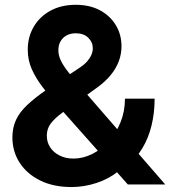

<svg xmlns="http://www.w3.org/2000/svg" viewBox="-20 -756 697 787"><path d="M273.4 10.7Q199.2 10.7 144.8 -16.1Q90.3 -43 60.5 -89.1Q30.8 -135.3 30.8 -192.9Q30.8 -232.9 45.7 -264.6Q60.5 -296.4 91.3 -325.4Q122.1 -354.5 168.5 -386.7L309.6 -480.5Q326.7 -492.2 337.9 -505.1Q349.1 -518.1 354.7 -531.5Q360.4 -544.9 360.4 -558.1Q360.4 -583 341.8 -601.3Q323.2 -619.6 290.5 -619.6Q269.5 -619.6 253.4 -611.1Q237.3 -602.5 228.3 -586.9Q219.2 -571.3 219.2 -550.3Q219.2 -528.8 229.7 -507.1Q240.2 -485.4 261.2 -459Q282.2 -432.6 313 -396.5L657.2 0H503.9L218.3 -321.3Q182.1 -362.8 154.3 -399.4Q126.5 -436 110.1 -472.9Q93.8 -509.8 93.8 -552.2Q93.8 -605 118.4 -646.7Q143.1 -688.5 187.3 -712.4Q231.4 -736.3 290.5 -736.3Q347.7 -736.3 389.6 -713.9Q431.6 -691.4 454.8 -652.8Q478 -614.3 478 -566.4Q478 -534.2 466.8 -504.6Q455.6 -475.1 434.3 -449Q413.1 -422.9 381.3 -399.4L233.4 -292.5Q203.6 -270.5 187.7 -249.3Q171.9 -228 171.9 -199.7Q171.9 -172.9 186 -151.6Q200.2 -130.4 224.9 -118.2Q249.5 -106 280.8 -106Q320.3 -106 357.9 -124.8Q395.5 -143.6 425.8 -177Q456.1 -210.4 474.1 -255.1Q492.2 -299.8 492.2 -351.6H613.8Q613.8 -293.5 601.3 -242.2Q588.9 -190.9 564 -149.2Q539.1 -107.4 502 -78.1L465.3 -54.2Q426.3 -22.5 375.2 -5.9Q324.2 10.7 273.4 10.7Z"/></svg>

Font: Inter 28pt
Style: Bold
Weight: 700
Designer: Rasmus Andersson
Foundry: rsms
Version: Version 4.001;git-66647c0bb